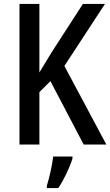

<svg xmlns="http://www.w3.org/2000/svg" viewBox="-20 -800 560 975"><path d="M520 -66 307 -465 513 -780H401L242 -534C215 -490 195 -457 180 -432V-780H79V-66H180V-332L236 -388L405 -66ZM348 5V-5H250C246 37 229 108 218 143V155H276C305 112 334 51 348 5Z"/></svg>

Font: Noto Sans Malayalam UI Condensed Medium
Style: Regular
Weight: 500
Width: 3
Designer: Jelle Bosma - Monotype Design Team
Foundry: Monotype Imaging Inc.
Version: Version 2.104